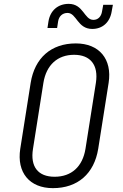

<svg xmlns="http://www.w3.org/2000/svg" viewBox="-20 -965 640 995"><path d="M458 -815C511 -815 550 -849 559 -907L565 -940H515L509 -907C505 -879 488 -862 464 -862C416 -862 413 -945 336 -945C281 -945 240 -911 231 -853L226 -820H276L281 -853C285 -881 304 -898 330 -898C377 -898 381 -815 458 -815ZM254 10C383 10 468 -65 489 -194L543 -536C562 -659 494 -740 373 -740C245 -740 160 -665 139 -536L85 -194C66 -71 133 10 254 10ZM263 -49C177 -49 136 -101 151 -194L205 -536C220 -628 278 -681 364 -681C449 -681 491 -628 477 -536L423 -194C408 -101 350 -49 263 -49Z"/></svg>

Font: JetBrains Mono ExtraLight
Style: Italic
Weight: 240
Italic angle: -9°
Monospace: yes
Designer: Philipp Nurullin, Konstantin Bulenkov
Foundry: JetBrains
Version: Version 2.305